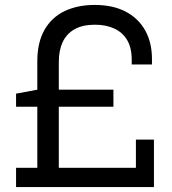

<svg xmlns="http://www.w3.org/2000/svg" viewBox="-20 -757 695 777"><path d="M45 0V-78H131V-325H45V-378L131 -394V-509Q131 -585 160 -636Q189 -687 241.5 -712Q294 -737 363 -737Q437 -737 488.5 -710Q540 -683 567.5 -634Q595 -585 595 -518V-496H513V-515Q513 -564 494.5 -595Q476 -626 442.5 -641.5Q409 -657 364 -657Q314 -657 281.5 -638.5Q249 -620 233.5 -586.5Q218 -553 218 -507V-394H439V-325H218V-78H530V-192H603V0Z"/></svg>

Font: Hubot Sans Condensed ExtraLight
Style: Regular
Weight: 400
Version: Version 2.000